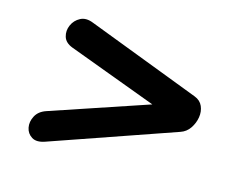

<svg xmlns="http://www.w3.org/2000/svg" viewBox="-71 -624 842 668"><g transform="rotate(15 350.0 -290.5)"><path d="M136 -68Q107 -58 89.5 -69Q72 -80 68 -100.5Q64 -121 75 -142Q86 -163 113 -172L463 -290L143 -409Q117 -419 111 -439.5Q105 -460 114 -480.5Q123 -501 143 -511.5Q163 -522 190 -511L598 -355Q619 -347 627 -328.5Q635 -310 631.5 -288.5Q628 -267 615.5 -248.5Q603 -230 582 -223Z"/></g></svg>

Font: Pacifico
Style: Regular
Weight: 400
Designer: Vernon Adams
Foundry: Vernon Adams
Version: Version 3.010; ttfautohint (v1.8.4.7-5d5b)